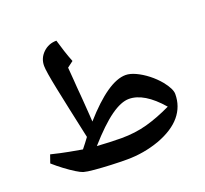

<svg xmlns="http://www.w3.org/2000/svg" viewBox="-118 -821 1028 961"><g transform="rotate(-20 396.0 -340.0)"><path d="M402 0Q364 0 317.5 -2Q271 -4 231.5 -7.5Q192 -11 175 -16Q162 -20 138.5 -34.5Q115 -49 87.5 -69.5Q60 -90 34 -113L49 -156Q102 -143 142.5 -135.5Q183 -128 212 -123Q223 -136 232.5 -149Q242 -162 252 -175Q213 -354 192.5 -454Q172 -554 172 -582Q172 -623 201.5 -651.5Q231 -680 273 -680Q282 -649 292 -618Q302 -587 314 -557L282 -533Q286 -488 287.5 -463.5Q289 -439 290 -427.5Q291 -416 291.5 -409Q292 -402 293 -392Q294 -382 295.5 -361Q297 -340 300 -299Q301 -286 302 -271Q303 -256 304 -238Q447 -400 539 -400Q563 -400 593 -386Q623 -372 652.5 -349Q682 -326 706 -297Q741 -253 741 -226Q741 -160 700 -110.5Q659 -61 576 -30Q492 0 402 0ZM412 -110Q486 -110 549.5 -127.5Q613 -145 684 -179Q639 -231 596.5 -256.5Q554 -282 514 -282Q472 -282 416 -242Q360 -202 283 -115Q316 -113 348.5 -111.5Q381 -110 412 -110Z"/></g></svg>

Font: Noto Naskh Arabic
Style: Bold
Weight: 700
Designer: Monotype Design Team, David Williams, Mohamad Dakak and Nizar Qandah
Foundry: Monotype Imaging Inc.
Version: Version 2.016